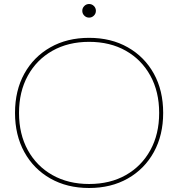

<svg xmlns="http://www.w3.org/2000/svg" viewBox="-20 -929 890 959"><path d="M425 10Q315 10 231.5 -37.5Q148 -85 101.5 -169.5Q55 -254 55 -365Q55 -477 101.5 -561Q148 -645 231.5 -692.5Q315 -740 425 -740Q535 -740 618.5 -692.5Q702 -645 748.5 -561Q795 -477 795 -365Q795 -254 748.5 -169.5Q702 -85 618.5 -37.5Q535 10 425 10ZM425 -10Q530 -10 608.5 -54.5Q687 -99 731 -179Q775 -259 775 -365Q775 -471 731 -551Q687 -631 608.5 -675.5Q530 -720 425 -720Q321 -720 242 -675.5Q163 -631 119 -551Q75 -471 75 -365Q75 -259 119 -179Q163 -99 242 -54.5Q321 -10 425 -10ZM425 -841Q411 -841 401 -851Q391 -861 391 -875Q391 -889 401 -899Q411 -909 425 -909Q439 -909 449 -899Q459 -889 459 -875Q459 -861 449 -851Q439 -841 425 -841Z"/></svg>

Font: M PLUS 2 Thin
Style: Regular
Weight: 100
Designer: Coji Morishita
Foundry: UNDERFOREST DESIGN
Version: Version 1.001